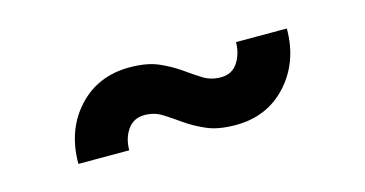

<svg xmlns="http://www.w3.org/2000/svg" viewBox="-34 -523 664 349"><g transform="rotate(-15 298.0 -348.5)"><path d="M377.9 -272.5Q345.7 -272.5 324.2 -281.7Q302.7 -291 286.1 -302.7Q269.5 -314.5 254.9 -323.7Q240.2 -333 221.7 -333Q201.2 -333 189.9 -316.9Q178.7 -300.8 178.7 -278.3H83Q83 -341.8 120.6 -382.8Q158.2 -423.8 217.8 -423.8Q250 -423.8 271.5 -414.6Q293 -405.3 309.6 -393.6Q326.2 -381.8 340.8 -372.6Q355.5 -363.3 374 -363.3Q395.5 -363.3 406.2 -379.9Q417 -396.5 417 -418H512.7Q512.7 -355.5 475.1 -314Q437.5 -272.5 377.9 -272.5Z"/></g></svg>

Font: Sen SemiBold
Style: Regular
Weight: 600
Designer: Kosal Sen, Philatype
Foundry: Philatype
Version: Version 2.000;gftools[0.9.31]